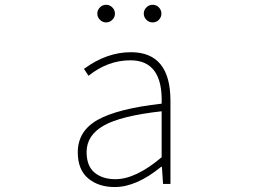

<svg xmlns="http://www.w3.org/2000/svg" viewBox="-20 -754 1040 787"><path d="M450.2 12.7Q383.8 12.7 341.3 -22.9Q298.8 -58.6 298.8 -129.9Q298.8 -216.8 380.4 -262.7Q461.9 -308.6 642.6 -329.1Q648.4 -506.8 514.6 -506.8Q421.9 -506.8 342.8 -443.4L324.2 -471.7Q417 -540 516.6 -540Q678.7 -540 678.7 -340.8V0H648.4L643.6 -70.3H640.6Q539.1 12.7 450.2 12.7ZM453.1 -19.5Q536.1 -19.5 642.6 -109.4V-297.9Q475.6 -279.3 405.3 -239.3Q335 -199.2 335 -130.9Q335 -73.2 367.7 -46.4Q400.4 -19.5 453.1 -19.5ZM440.4 -672.9Q429.7 -662.1 415 -662.1Q400.4 -662.1 389.6 -672.9Q378.9 -683.6 378.9 -698.2Q378.9 -712.9 389.6 -723.6Q400.4 -734.4 415 -734.4Q429.7 -734.4 440.4 -723.6Q451.2 -712.9 451.2 -698.2Q451.2 -683.6 440.4 -672.9ZM605.5 -662.1Q590.8 -662.1 580.1 -672.9Q569.3 -683.6 569.3 -698.2Q569.3 -712.9 580.1 -723.6Q590.8 -734.4 605.5 -734.4Q621.1 -734.4 631.3 -723.6Q641.6 -712.9 641.6 -698.2Q641.6 -683.6 631.3 -672.9Q621.1 -662.1 605.5 -662.1Z"/></svg>

Font: Gen Shin Gothic Monospace ExtraLight
Style: Regular
Weight: 200
Designer: [Source Han Sans]
Ryoko NISHIZUKA  (kana & ideographs); Paul D. Hunt (Latin, Greek & Cyrillic); Wenlong ZHANG  (bopomofo
Version: Version 1.002.20150607